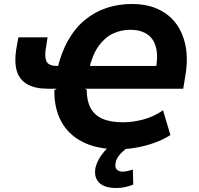

<svg xmlns="http://www.w3.org/2000/svg" viewBox="-20 -736 995 961"><path d="M573 11Q465 11 393 -26Q321 -63 286 -129Q251 -195 252 -284L264 -292H219Q156 -292 117 -314Q78 -336 64.5 -379.5Q51 -423 61 -488L72 -549H218L208 -484Q203 -444 215 -425Q227 -406 265 -406H288L266 -387Q286 -473 321.5 -535Q357 -597 406 -637Q455 -677 514 -696.5Q573 -716 640 -716Q714 -716 769.5 -691Q825 -666 860.5 -619Q896 -572 909 -504.5Q922 -437 907 -353L897 -292H403L414 -288Q414 -232 433 -196Q452 -160 492 -142Q532 -124 595 -124Q645 -124 697.5 -138Q750 -152 796 -184L833 -60Q795 -36 751 -20.5Q707 -5 661 3Q615 11 573 11ZM633 -587Q585 -587 544.5 -567.5Q504 -548 473.5 -505.5Q443 -463 426 -391L410 -406H787L756 -370Q773 -448 761.5 -495.5Q750 -543 716 -565Q682 -587 633 -587ZM560 205Q503 205 476 178Q449 151 458 103Q468 62 501.5 22.5Q535 -17 585 -43L623 0Q610 9 596 21Q582 33 572 47.5Q562 62 559 78Q554 102 564.5 112.5Q575 123 594 123Q606 123 618 120Q630 117 645 113L647 188Q626 196 606 200.5Q586 205 560 205Z"/></svg>

Font: Nunito Sans 7pt SemiCondensed ExtraBold
Style: Italic
Weight: 800
Width: 4
Italic angle: -9°
Designer: Vernon Adams
Foundry: Vernon Adams
Version: Version 3.101;gftools[0.9.27]